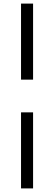

<svg xmlns="http://www.w3.org/2000/svg" viewBox="-20 -828 300 1068"><path d="M97 -203H164V220H97ZM97 -808H164V-385H97Z"/></svg>

Font: Encode Sans Wide
Style: Light
Weight: 300
Designer: Pablo Impallari, Andres Torresi
Foundry: Pablo Impallari, Andres Torresi
Version: Version 1.000; ttfautohint (v1.00) -l 8 -r 50 -G 200 -x 14 -